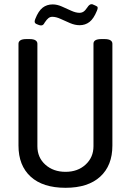

<svg xmlns="http://www.w3.org/2000/svg" viewBox="-20 -888 623 914"><path d="M292 6Q184 6 126 -47Q68 -100 68 -195V-680Q68 -690 77 -696Q86 -702 106 -702H120Q140 -702 149 -696Q158 -690 158 -680V-192Q158 -138 196 -104Q234 -70 292 -70Q350 -70 387.5 -104.5Q425 -139 425 -192V-680Q425 -702 463 -702H477Q497 -702 506 -696Q515 -690 515 -680V-195Q515 -100 457 -47Q399 6 292 6ZM165 -769 155 -773Q150 -775 147.5 -778Q145 -781 145 -785Q145 -791 148 -798Q163 -836 183 -851.5Q203 -867 231 -867Q252 -867 274.5 -857Q297 -847 319 -837Q341 -827 358 -827Q369 -827 377.5 -832.5Q386 -838 396 -853Q401 -861 406 -864.5Q411 -868 415 -868Q418 -868 420.5 -867.5Q423 -867 426 -865L433 -862Q440 -859 442.5 -857Q445 -855 445 -850Q445 -847 444 -844Q443 -841 441 -836Q426 -799 406 -783.5Q386 -768 359 -768Q337 -768 313.5 -778Q290 -788 268.5 -798Q247 -808 229 -808Q219 -808 211 -802Q203 -796 193 -781Q189 -773 185 -770Q181 -767 176 -767Q173 -767 170.5 -767.5Q168 -768 165 -769Z"/></svg>

Font: Asap Condensed VF Beta
Style: Regular
Weight: 400
Designer: Pablo Cosgaya
Foundry: Omnibus-Type
Version: Version 1.008